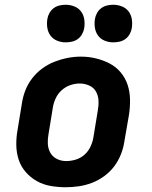

<svg xmlns="http://www.w3.org/2000/svg" viewBox="-20 -779 640 807"><path d="M256 8Q224 8 192.5 2.5Q161 -3 134.5 -18Q108 -33 88 -56Q68 -79 58.5 -108Q49 -137 48.5 -169.5Q48 -202 54 -234L72 -344Q76 -372 86.5 -399Q97 -426 115 -449.5Q133 -473 157.5 -491Q182 -509 209 -519.5Q236 -530 264 -535.5Q292 -541 320 -541Q353 -541 383.5 -533.5Q414 -526 441 -512Q468 -498 487.5 -474.5Q507 -451 516.5 -422Q526 -393 526.5 -360.5Q527 -328 522 -296L503 -186Q499 -158 488.5 -131Q478 -104 460.5 -80.5Q443 -57 418.5 -39Q394 -21 366.5 -10.5Q339 0 311 4Q283 8 256 8ZM258 -102Q279 -102 299.5 -108.5Q320 -115 336 -129.5Q352 -144 361 -164Q370 -184 373 -204L391 -314Q395 -335 394 -356Q393 -377 383.5 -394Q374 -411 355 -419.5Q336 -428 315 -428Q295 -428 275 -421Q255 -414 239 -399.5Q223 -385 214 -365.5Q205 -346 202 -326L184 -216Q180 -195 181 -174.5Q182 -154 191.5 -137Q201 -120 219 -111Q237 -102 258 -102ZM456 -601Q437 -601 420 -608Q403 -615 392.5 -629Q382 -643 379 -661.5Q376 -680 379 -699Q381 -712 388 -724.5Q395 -737 406 -745Q417 -753 430 -756Q443 -759 456 -759Q475 -759 492.5 -752Q510 -745 520.5 -731Q531 -717 534 -698.5Q537 -680 534 -661Q532 -648 525 -635.5Q518 -623 507 -615Q496 -607 482.5 -604Q469 -601 456 -601ZM256 -601Q237 -601 220 -608Q203 -615 192.5 -629Q182 -643 179 -661.5Q176 -680 179 -699Q181 -712 188 -724.5Q195 -737 206 -745Q217 -753 230 -756Q243 -759 256 -759Q275 -759 292.5 -752Q310 -745 320.5 -731Q331 -717 334 -698.5Q337 -680 334 -661Q332 -648 325 -635.5Q318 -623 307 -615Q296 -607 282.5 -604Q269 -601 256 -601Z"/></svg>

Font: Iosevka Curly XBdExObl
Style: Regular
Weight: 800
Width: 7
Italic angle: -9°
Monospace: yes
Designer: Belleve Invis
Foundry: Belleve Invis
Version: Version 11.1.0; ttfautohint (v1.8.3)